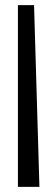

<svg xmlns="http://www.w3.org/2000/svg" viewBox="-20 -730 215 750"><path d="M134 0H50V-710H113Z"/></svg>

Font: Bahiana
Style: Regular
Weight: 400
Designer: Pablo Cosgaya & Dani Raskovsky
Foundry: Pablo Cosgaya & Dani Raskovsky
Version: Version 1.005